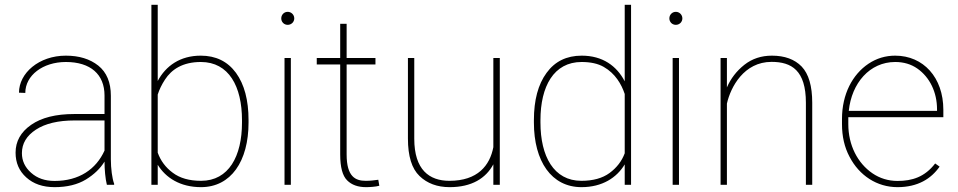

<svg xmlns="http://www.w3.org/2000/svg" viewBox="-20 -770 3990 800"><path d="M455.6 0V-4.4C447.3 -25.9 441.9 -68.8 441.9 -106.4V-371.1C441.9 -426.8 424.3 -468.8 389.6 -496.6C354.5 -524.4 309.6 -538.1 254.4 -538.1C142.1 -538.1 59.1 -465.3 59.1 -383.8L85.4 -382.8C85.4 -456.1 158.7 -511.7 254.4 -511.7C357.4 -511.7 415.5 -460 415.5 -372.1V-294.9H289.1C212.4 -294.9 152.8 -279.8 109.9 -250C66.4 -219.7 44.9 -181.2 44.9 -133.8C44.9 -91.8 59.6 -57.6 89.4 -30.8C119.1 -3.9 158.2 9.8 207.5 9.8C259.8 9.8 303.2 -1 337.9 -22C372.1 -43 397.9 -67.9 415.5 -96.7C415.5 -64 418.9 -25.4 425.3 0ZM207.5 -16.1C167.5 -16.1 134.8 -27.3 109.4 -50.3C84 -72.8 71.3 -100.1 71.3 -131.8C71.3 -171.9 90.8 -204.6 129.9 -230C168.9 -255.4 222.7 -268.1 290.5 -268.1H415.5V-142.6C380.4 -64.9 309.6 -16.1 207.5 -16.1Z M1015.6 -269.5C1015.6 -353 998 -418.5 963.4 -466.3C928.2 -514.2 879.4 -538.1 816.4 -538.1C730.5 -538.1 670.9 -495.6 637.2 -432.6V-750H610.8V0H637.2V-83.5C670.4 -29.3 731 9.8 817.4 9.8C942.4 9.8 1015.6 -98.1 1015.6 -259.3ZM988.3 -259.3C988.3 -119.1 933.1 -16.6 817.9 -16.6C768.6 -16.6 729.5 -27.8 699.7 -50.3C669.9 -72.3 649.4 -100.1 637.2 -133.8V-376C643.6 -396.5 653.8 -417.5 667.5 -438.5C694.8 -480.5 740.7 -511.7 816.9 -511.7C933.6 -511.7 988.3 -409.7 988.3 -269.5Z M1151.9 -693.4C1151.9 -678.2 1163.6 -666.5 1178.7 -666.5C1193.8 -666.5 1206.1 -678.2 1206.1 -693.4C1206.1 -708.5 1193.8 -720.7 1178.7 -720.7C1163.6 -720.7 1151.9 -708.5 1151.9 -693.4ZM1165.5 -528.3V0H1191.9V-528.3Z M1424.3 -528.3V-670.9H1397.5V-528.3H1299.8V-501.5H1397.5V-126.5C1397.5 -73.2 1407.2 -37.6 1426.3 -18.6C1445.3 0.5 1471.7 9.8 1505.4 9.8C1519 9.8 1546.4 8.3 1560.5 3.9L1556.2 -21C1538.1 -18.6 1523.9 -16.6 1503.9 -16.6C1461.4 -16.6 1424.3 -33.2 1424.3 -126.5V-501.5H1544.4V-528.3Z M2062.5 0V-528.3H2035.6V-156.7C2021 -80.6 1970.7 -16.6 1852.5 -16.6C1768.6 -16.6 1706.1 -62.5 1706.1 -191.9V-528.3H1679.7V-192.9C1679.7 -119.1 1695.8 -67.4 1728 -36.6C1759.8 -5.9 1801.8 9.8 1853.5 9.8C1945.3 9.8 2004.4 -26.9 2035.6 -85.4V0Z M2204.6 -259.3C2204.6 -98.1 2277.8 9.8 2402.8 9.8C2490.2 9.8 2550.3 -30.3 2583 -85V0H2609.4V-750H2583V-431.2C2549.8 -495.1 2491.2 -538.1 2403.8 -538.1C2340.8 -538.1 2292 -514.2 2257.3 -466.3C2222.2 -418.5 2204.6 -353 2204.6 -269.5ZM2231.9 -269.5C2231.9 -409.7 2287.1 -511.7 2403.3 -511.7C2440.9 -511.7 2471.7 -504.9 2495.6 -491.2C2543.5 -463.9 2569.3 -419.4 2583 -378.4V-131.3C2570.8 -98.6 2549.8 -71.3 2520 -49.3C2490.2 -27.3 2450.7 -16.6 2402.3 -16.6C2287.1 -16.6 2231.9 -119.1 2231.9 -259.3Z M2769 -693.4C2769 -678.2 2780.8 -666.5 2795.9 -666.5C2811 -666.5 2823.2 -678.2 2823.2 -693.4C2823.2 -708.5 2811 -720.7 2795.9 -720.7C2780.8 -720.7 2769 -708.5 2769 -693.4ZM2782.7 -528.3V0H2809.1V-528.3Z M3194.8 -512.2C3278.3 -512.2 3337.9 -476.6 3337.9 -341.8V0H3364.3V-341.8C3364.3 -411.6 3349.6 -461.9 3320.3 -492.7C3291 -522.9 3249.5 -538.1 3196.3 -538.1C3151.9 -538.1 3113.8 -525.4 3081.5 -500C3048.8 -474.1 3024.9 -442.9 3008.8 -405.8V-528.3H2982.4V0H3008.8V-338.4C3024.4 -407.2 3079.6 -512.2 3194.8 -512.2Z M3719.7 9.8C3804.2 9.8 3859.9 -25.4 3895 -75.7L3876.5 -88.9C3833 -32.2 3780.3 -16.1 3719.7 -16.1C3681.2 -16.1 3646 -26.9 3615.2 -47.9C3553.2 -90.3 3514.6 -165 3514.6 -252.9V-274.4V-281.7H3910.6V-312.5C3910.6 -447.3 3827.1 -538.1 3710 -538.1C3669.4 -538.1 3632.3 -526.9 3598.6 -504.4C3531.7 -459.5 3488.3 -377.4 3488.3 -274.4V-252.9C3488.3 -201.7 3498.5 -156.7 3519.5 -117.2C3560.5 -38.1 3634.3 9.8 3719.7 9.8ZM3710 -511.7C3745.6 -511.7 3776.4 -502.4 3802.2 -484.4C3854.5 -447.8 3884.3 -385.3 3884.3 -314.5V-308.1H3516.6C3528.3 -423.3 3603.5 -511.7 3710 -511.7Z"/></svg>

Font: Vazirmatn Thin
Style: Regular
Weight: 100
Designer: Saber Rastikerdar
Foundry: Saber Rastikerdar
Version: Version 33.003